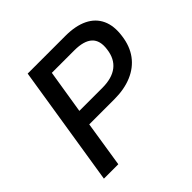

<svg xmlns="http://www.w3.org/2000/svg" viewBox="-174 -880 1056 1056"><g transform="rotate(-45 354.0 -352.5)"><path d="M63 0 175 -705H469Q547 -705 599.5 -679.5Q652 -654 675 -604.5Q698 -555 688 -484Q679 -414 643.5 -366Q608 -318 549 -293Q490 -268 413 -268H217L175 0ZM231 -359H410Q485 -359 527.5 -392Q570 -425 578 -490Q587 -553 554 -583.5Q521 -614 447 -614H272Z"/></g></svg>

Font: Nunito Sans 7pt SemiBold
Style: Italic
Weight: 600
Italic angle: -9°
Designer: Vernon Adams
Foundry: Vernon Adams
Version: Version 3.101;gftools[0.9.27]